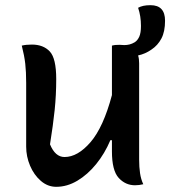

<svg xmlns="http://www.w3.org/2000/svg" viewBox="-20 -711 657 741"><path d="M103 -539Q147 -539 172 -512.5Q197 -486 197 -406Q197 -344 191 -286.5Q185 -229 173 -154Q193 -105 229 -105Q280 -105 329.5 -162.5Q379 -220 412 -344V-535Q420 -537 426.5 -537.5Q433 -538 442 -538Q452 -538 460 -537Q470 -537 480 -539.5Q490 -542 500 -548Q511 -555 517.5 -569.5Q524 -584 524 -611Q524 -649 513 -681Q522 -686 533.5 -688.5Q545 -691 561 -691Q617 -691 617 -631Q617 -589 603 -562.5Q589 -536 565 -520Q541 -503 513 -497Q517 -484 517 -467V-95Q517 -66 520.5 -42.5Q524 -19 533 0Q525 2 517 3Q509 4 501 4Q464 4 438 -24.5Q412 -53 412 -127V-170H406Q384 -118 351 -77.5Q318 -37 278.5 -13.5Q239 10 197 10Q164 10 137.5 -13Q111 -36 96 -71.5Q81 -107 81 -145V-391Q81 -434 77.5 -465Q74 -496 64 -535Q81 -539 103 -539Z"/></svg>

Font: Recursive Mn Csl St Med
Style: Regular
Weight: 500
Monospace: yes
Version: Version 1.079;hotconv 1.0.112;makeotfexe 2.5.65598; ttfautoh